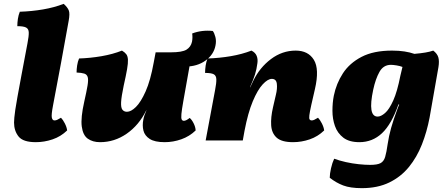

<svg xmlns="http://www.w3.org/2000/svg" viewBox="-20 -730 2315 998"><path d="M166 9Q100 9 76.5 -20.5Q53 -50 53 -93Q53 -104 54.5 -119Q56 -134 59.5 -159.5Q63 -185 71 -228Q79 -271 91.5 -339Q104 -407 123 -506Q130 -542 129.5 -561Q129 -580 115.5 -587Q102 -594 70 -594Q70 -612 73 -632Q76 -652 83 -669Q145 -671 203.5 -681Q262 -691 311 -710Q331 -692 337.5 -676Q344 -660 337 -622Q298 -403 256 -184Q246 -132 249.5 -118Q253 -104 263 -104Q270 -104 277 -107Q284 -110 297 -118Q307 -108 317 -88.5Q327 -69 329 -52Q296 -20 253 -5.5Q210 9 166 9Z M500 9Q462 9 436.5 -9Q411 -27 405 -72.5Q399 -118 418 -202Q430 -255 435 -285Q440 -315 436 -329Q432 -343 418 -347.5Q404 -352 378 -353Q378 -370 381 -390Q384 -410 391 -426Q450 -428 508 -438Q566 -448 614 -467Q629 -458 636.5 -448Q644 -438 645 -420Q646 -402 640.5 -370Q635 -338 623 -285Q611 -228 609.5 -199Q608 -170 616.5 -159.5Q625 -149 640 -149Q661 -149 686.5 -174Q712 -199 737 -255Q762 -311 779 -405L789 -458H978L933 -205Q925 -160 923 -138Q921 -116 924.5 -109Q928 -102 936 -102Q947 -102 966 -117Q977 -108 986.5 -89Q996 -70 997 -52Q965 -21 922.5 -6Q880 9 836 9Q784 9 758 -8Q732 -25 725.5 -51.5Q719 -78 725 -108Q727 -119 731 -131Q735 -143 741 -156H740Q702 -79 638.5 -35Q575 9 500 9ZM943 -384 868 -458Q927 -458 949.5 -472Q972 -486 978 -513Q982 -533 979 -556Q1029 -575 1086 -569Q1094 -559 1099.5 -538Q1105 -517 1100 -493Q1091 -446 1048 -415Q1005 -384 943 -384Z M1049 0 1098 -262Q1105 -298 1104.5 -317.5Q1104 -337 1091 -344Q1078 -351 1046 -351Q1046 -369 1049 -389.5Q1052 -410 1059 -426Q1121 -428 1179.5 -438Q1238 -448 1287 -467Q1307 -457 1314 -440Q1321 -423 1318 -402Q1314 -370 1305.5 -343Q1297 -316 1280 -278V-275L1297 -311Q1330 -379 1388.5 -423Q1447 -467 1517 -467Q1582 -467 1611.5 -419Q1641 -371 1617 -267L1598 -184Q1590 -148 1588 -131Q1586 -114 1589.5 -109Q1593 -104 1600 -104Q1606 -104 1613 -107Q1620 -110 1633 -118Q1643 -108 1653 -88.5Q1663 -69 1665 -52Q1632 -20 1589.5 -5.5Q1547 9 1503 9Q1444 9 1418 -14.5Q1392 -38 1389.5 -79Q1387 -120 1399 -172L1414 -237Q1422 -269 1419 -294.5Q1416 -320 1393 -320Q1372 -320 1345.5 -291.5Q1319 -263 1294 -203.5Q1269 -144 1251 -50L1242 0Z M1861 248Q1801 248 1764 234Q1727 220 1694 194Q1694 174 1700.5 145Q1707 116 1717 95Q1744 105 1777.5 112.5Q1811 120 1844.5 123.5Q1878 127 1904 127Q1941 127 1958 118Q1975 109 1982 85.5Q1989 62 1995 19Q2001 -22 2013 -65Q2025 -108 2047 -167L2055 -187H2051Q2015 -84 1965.5 -37.5Q1916 9 1848 9Q1795 9 1764.5 -14.5Q1734 -38 1721 -75Q1708 -112 1708 -154Q1708 -196 1715 -232Q1728 -296 1762.5 -349Q1797 -402 1859.5 -434.5Q1922 -467 2018 -467Q2054 -467 2082.5 -462.5Q2111 -458 2134 -450Q2168 -453 2191.5 -457Q2215 -461 2232 -467Q2253 -451 2258.5 -431.5Q2264 -412 2259 -381L2213 -119Q2199 -45 2173 21Q2147 87 2105.5 138Q2064 189 2003.5 218.5Q1943 248 1861 248ZM1920 -264Q1890 -124 1943 -124Q1960 -124 1981.5 -142.5Q2003 -161 2024 -207.5Q2045 -254 2061 -336L2072 -382Q2060 -387 2041.5 -390Q2023 -393 2012 -393Q1973 -393 1952.5 -356.5Q1932 -320 1920 -264Z"/></svg>

Font: Vollkorn Black
Style: Italic
Weight: 900
Italic angle: -11°
Designer: Friedrich Althausen
Foundry: Friedrich Althausen
Version: Version 5.000; ttfautohint (v1.8.3)